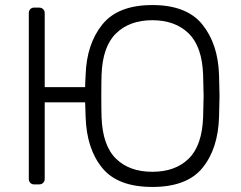

<svg xmlns="http://www.w3.org/2000/svg" viewBox="-20 -730 954 760"><path d="M849 -350Q849 -326 847 -266Q843 -141 781.5 -65.5Q720 10 583 10Q446 10 384.5 -65.5Q323 -141 319 -266Q317 -308 317 -325H157V-22Q157 -12 150.5 -6Q144 0 134 0H116Q106 0 100 -6Q94 -12 94 -22V-678Q94 -688 100 -694Q106 -700 116 -700H134Q144 -700 150.5 -694Q157 -688 157 -678V-385H317Q317 -400 319 -434Q323 -556 385 -633Q447 -710 583 -710Q719 -710 781 -633Q843 -556 847 -434Q849 -374 849 -350ZM381 -350Q381 -296 382 -266Q386 -154 439 -102Q492 -50 583 -50Q674 -50 727 -102Q780 -154 784 -266Q786 -326 786 -350Q786 -374 784 -434Q780 -546 726.5 -598Q673 -650 583 -650Q493 -650 439.5 -598Q386 -546 382 -434Q381 -404 381 -350Z"/></svg>

Font: Rubik
Style: Regular
Weight: 300
Designer: Hubert & Fischer
Foundry: Hubert & Fischer
Version: Version 1.100